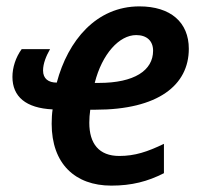

<svg xmlns="http://www.w3.org/2000/svg" viewBox="-20 -572 631 602"><path d="M329 10C393 10 443 -3 494 -29V-121C442 -96 403 -83 354 -83C290 -83 260 -122 260 -187C260 -200 261 -214 263 -228H279C476 -228 572 -305 572 -419C572 -502 515 -552 417 -552C282 -552 193 -445 158 -313C132 -313 115 -325 115 -351C115 -373 125 -397 137 -418H48C29 -392 19 -360 19 -331C19 -269 61 -233 145 -229C143 -217 142 -200 142 -184C142 -59 215 10 329 10ZM290 -312H277C300 -403 354 -462 407 -462C440 -462 460 -444 460 -413C460 -351 401 -312 290 -312Z"/></svg>

Font: Noto Sans SemiCondensed SemiBold
Style: Italic
Weight: 600
Width: 4
Italic angle: -12°
Designer: Monotype Design Team
Foundry: Monotype Imaging Inc.
Version: Version 2.013